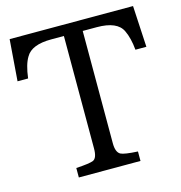

<svg xmlns="http://www.w3.org/2000/svg" viewBox="-107 -821 864 918"><g transform="rotate(-15 325.0 -362.5)"><path d="M644.5 -520H590.3Q585 -578.6 566.4 -617.2Q541 -671.9 439.9 -671.9H370.1V-115.7Q370.1 -71.8 391.6 -59.6Q409.2 -50.3 476.1 -46.9V0H170.9V-46.9Q236.8 -50.8 255.9 -58.6Q276.9 -67.4 276.9 -115.7V-671.9H213.9Q116.7 -671.9 88.4 -621.6Q67.4 -587.9 59.1 -520H6.8L22.5 -724.6H633.3Z"/></g></svg>

Font: DYmingA
Style: SemiBold
Weight: 400
Designer: Ichiten Fonts Project, New YuGong
Version: Version 1.00;July 13, 2021;FontCreator 13.0.0.2613 64-bit